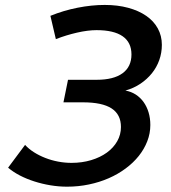

<svg xmlns="http://www.w3.org/2000/svg" viewBox="-20 -732 674 758"><path d="M248.5 -417H361.5Q428.5 -417 463.8 -442.8Q499 -468.5 499 -517Q499 -564.5 464.2 -588.8Q429.5 -613 361 -613Q344 -613 324.5 -610.5Q305 -608 284.2 -603.2Q263.5 -598.5 242.2 -592Q221 -585.5 200.5 -577.5L179 -669.5Q230.5 -690.5 286.2 -701.5Q342 -712.5 393.5 -712.5Q444.5 -712.5 486 -701.2Q527.5 -690 557.2 -669.5Q587 -649 603 -619.8Q619 -590.5 619 -555Q619 -523.5 608.8 -494.8Q598.5 -466 579.5 -442.5Q560.5 -419 534 -401.2Q507.5 -383.5 475 -374.5Q497.5 -370.5 515.8 -358.8Q534 -347 546.8 -329.2Q559.5 -311.5 566.5 -288.5Q573.5 -265.5 573.5 -238.5Q573.5 -205.5 561.5 -174.5Q549.5 -143.5 528 -116.5Q506.5 -89.5 476.2 -67Q446 -44.5 409.5 -28.5Q373 -12.5 331.2 -3.8Q289.5 5 244.5 5Q212 5 179 -0.5Q146 -6 115.5 -15.8Q85 -25.5 58.5 -39.2Q32 -53 12 -70L79 -160Q93.5 -144 114 -131Q134.5 -118 158.8 -108.5Q183 -99 209.5 -94Q236 -89 262.5 -89Q304 -89 339.8 -99.8Q375.5 -110.5 401.8 -129.5Q428 -148.5 442.8 -174.5Q457.5 -200.5 457.5 -230.5Q457.5 -280 420.5 -304Q383.5 -328 307.5 -328H230.5Z"/></svg>

Font: Argentum Sans
Style: Italic
Weight: 400
Italic angle: -11.3099°
Designer: Julieta Ulanovsky, Owen Earl, Rasmus Andersson, Cristiano Sobral
Foundry: The Argentum Sans Project Authors
Version: Version 3.131; ttfautohint (v1.8.4.7-5d5b-dirty)